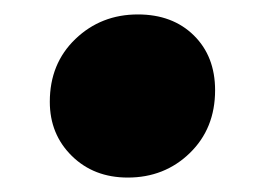

<svg xmlns="http://www.w3.org/2000/svg" viewBox="-20 -418 363 266"><path d="M49 -277Q49 -330 84.5 -364Q120 -398 171 -398Q219 -398 248.5 -369Q278 -340 278 -293Q278 -240 243 -206Q208 -172 157 -172Q110 -172 79.5 -202Q49 -232 49 -277Z"/></svg>

Font: Montserrat Alternates ExtraBold
Style: Italic
Weight: 800
Italic angle: -11.3°
Designer: Julieta Ulanovsky
Foundry: Julieta Ulanovsky
Version: Version 7.200